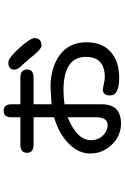

<svg xmlns="http://www.w3.org/2000/svg" viewBox="162 -771 676 1040"><g transform="rotate(-90 500.0 -251.0)"><path d="M455.1 -407.2V-309.6L547.9 -315.4Q653.3 -315.4 722.2 -265.1Q791 -214.8 791 -120.1Q791 -36.1 739.3 10.3Q687.5 56.6 598.6 56.6Q502.9 56.6 502.9 6.8Q502.9 -32.2 537.1 -32.2L585.9 -22.5L602.5 -21.5Q711.9 -21.5 711.9 -124Q711.9 -245.1 529.3 -245.1Q495.1 -245.1 455.1 -239.3V-38.1Q455.1 66.4 350.6 66.4Q283.2 66.4 235.8 16.1Q188.5 -34.2 188.5 -100.6Q188.5 -165 243.7 -218.3Q298.8 -271.5 384.8 -295.9V-407.2H236.3Q192.4 -407.2 192.4 -442.4Q192.4 -478.5 236.3 -478.5H384.8V-527.3Q384.8 -569.3 419.9 -569.3Q455.1 -569.3 455.1 -527.3V-478.5H599.6Q643.6 -478.5 643.6 -442.4Q643.6 -407.2 599.6 -407.2H455.1ZM384.8 -222.7Q260.7 -171.9 260.7 -96.7Q260.7 -54.7 291 -26.4Q314.5 -5.9 341.8 -5.9Q384.8 -5.9 384.8 -68.4V-222.7ZM681.6 -543.9Q706.1 -543.9 759.8 -484.4Q813.5 -424.8 813.5 -402.3Q813.5 -364.3 772.5 -364.3Q752 -364.3 701.2 -430.7L669.9 -465.8Q642.6 -493.2 642.6 -509.8Q642.6 -543.9 681.6 -543.9Z"/></g></svg>

Font: jf-openhuninn-1.0
Style: Regular
Weight: 400
Designer: [Kosugi Maru]
      Designed by Motoya company      

      [Varela Round]
      Joe Prince(Latin component); Avraham Co
Foundry: justfont CO.,LTD.
Version: 1.0